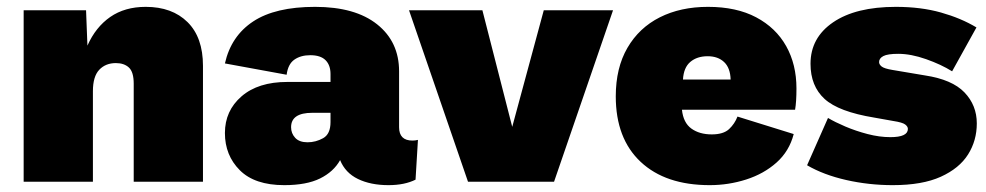

<svg xmlns="http://www.w3.org/2000/svg" viewBox="-20 -530 2877 560"><path d="M49 0V-500H231L235 -397Q259 -451 301.5 -480.5Q344 -510 405 -510Q482 -510 527 -465.5Q572 -421 572 -338V0H370V-286Q370 -320 356 -333Q342 -346 318 -346Q288 -346 269.5 -326.5Q251 -307 251 -264V0Z M944 -314Q944 -340 929.5 -354.5Q915 -369 885 -369Q857 -369 838.5 -356Q820 -343 816 -312L636 -345Q654 -425 718.5 -467.5Q783 -510 899 -510Q1016 -510 1080 -459Q1144 -408 1144 -322V-159Q1144 -120 1183 -120Q1191 -120 1199 -122L1192 -6Q1160 10 1113 10Q1061 10 1024 -8Q987 -26 972 -63Q953 -29 913.5 -9.5Q874 10 809 10Q723 10 679.5 -33.5Q636 -77 636 -142Q636 -207 684.5 -249Q733 -291 818 -291H944ZM877 -115Q901 -115 922.5 -127Q944 -139 944 -174V-201H891Q829 -201 829 -159Q829 -141 841 -128Q853 -115 877 -115Z M1566 -500H1768L1596 0H1345L1173 -500H1387L1474 -160Z M2050 10Q1921 10 1848.5 -58Q1776 -126 1776 -249Q1776 -332 1810 -390.5Q1844 -449 1904.5 -479.5Q1965 -510 2045 -510Q2128 -510 2185.5 -479.5Q2243 -449 2273 -395.5Q2303 -342 2303 -272Q2303 -233 2299 -210H1969Q1973 -172 1996.5 -155Q2020 -138 2056 -138Q2090 -138 2106.5 -153.5Q2123 -169 2131 -190L2295 -139Q2282 -89 2245 -56Q2208 -23 2156.5 -6.5Q2105 10 2050 10ZM1972 -298H2111Q2110 -332 2092 -349Q2074 -366 2044 -366Q2013 -366 1993.5 -349.5Q1974 -333 1972 -298Z M2584 10Q2514 10 2448 -5Q2382 -20 2334 -48L2395 -186Q2415 -174 2445.5 -161Q2476 -148 2510.5 -139Q2545 -130 2577 -130Q2628 -130 2628 -154Q2628 -161 2620 -167Q2612 -173 2586 -177L2530 -187Q2426 -204 2385 -241.5Q2344 -279 2344 -344Q2344 -420 2410 -465Q2476 -510 2593 -510Q2666 -510 2724.5 -493.5Q2783 -477 2828 -450L2757 -322Q2725 -342 2681 -357.5Q2637 -373 2600 -373Q2569 -373 2556.5 -366.5Q2544 -360 2544 -349Q2544 -342 2551.5 -336Q2559 -330 2583 -326L2678 -310Q2757 -298 2793 -260.5Q2829 -223 2829 -170Q2829 -120 2803.5 -79.5Q2778 -39 2724 -14.5Q2670 10 2584 10Z"/></svg>

Font: Prodigy Sans ExtraBold
Style: Regular
Weight: 800
Designer: Wei Huang
Foundry: Wei Huang
Version: Version 1.003; ttfautohint (v1.8.3)